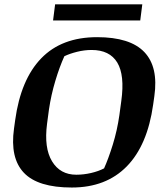

<svg xmlns="http://www.w3.org/2000/svg" viewBox="-20 -840 738 871"><path d="M305.7 10.7Q151.9 10.7 88.4 -56.2Q24.9 -123 43.5 -256.3L48.8 -294.9Q74.2 -479.5 167 -575.4Q259.8 -671.4 420.4 -671.4Q570.3 -671.4 634.8 -603.8Q699.2 -536.1 680.2 -403.8L674.8 -365.7Q648.9 -180.7 554.9 -85Q460.9 10.7 305.7 10.7ZM530.3 -382.3Q546.4 -499 512 -556.2Q477.5 -613.3 395.5 -613.3Q362.8 -613.3 329.6 -605Q296.4 -596.7 272 -585Q250 -536.6 231 -473.1Q211.9 -409.7 202.1 -343.3L193.4 -278.3Q179.2 -168.9 216.1 -108.2Q252.9 -47.4 326.2 -47.4Q359.4 -47.4 393.1 -55.2Q426.8 -63 452.1 -76.2Q471.2 -118.2 491.5 -183.3Q511.7 -248.5 521.5 -317.4ZM230 -820.3H625.5L616.2 -747.1H220.7Z"/></svg>

Font: Noticia Text
Style: Bold Italic
Weight: 700
Italic angle: -8°
Designer: JM Sole
Foundry: JM Sole
Version: Version 1.003